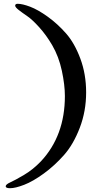

<svg xmlns="http://www.w3.org/2000/svg" viewBox="-20 -768 484 1012"><path d="M73 -748Q98 -748 139 -732.5Q180 -717 231.5 -680Q283 -643 328 -592Q373 -541 403.5 -459Q434 -377 434 -281Q434 -182 400.5 -94.5Q367 -7 317.5 49Q268 105 211 146.5Q154 188 107.5 206Q61 224 33 224Q10 224 10 214Q10 204 34.5 193Q59 182 106.5 154Q154 126 196 82Q322 -53 322 -262Q322 -320 306 -395Q290 -470 255 -530Q224 -583 187 -624Q150 -665 123.5 -683Q97 -701 78.5 -715.5Q60 -730 60 -738Q60 -748 73 -748Z"/></svg>

Font: Henny Penny
Style: Regular
Weight: 400
Designer: Olga Umpeleva
Foundry: Brownfox
Version: Version 1.001